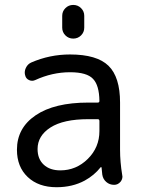

<svg xmlns="http://www.w3.org/2000/svg" viewBox="-20 -782 588 791"><path d="M134.8 -168Q134.8 -127 160.2 -103.5Q185.5 -80.1 228.5 -80.1Q293.9 -80.1 341.8 -127.4Q389.6 -174.8 389.6 -242.2V-283.2Q389.6 -291 382.8 -291H343.8Q241.2 -291 188 -256.8Q134.8 -222.7 134.8 -168ZM236.3 -668V-716.8Q236.3 -735.4 249.5 -748.5Q262.7 -761.7 281.7 -761.7Q300.8 -761.7 314 -748.5Q327.1 -735.4 327.1 -716.8V-668Q327.1 -649.4 314 -636.2Q300.8 -623 281.7 -623Q262.7 -623 249.5 -636.2Q236.3 -649.4 236.3 -668ZM268.6 -557.6Q378.9 -557.6 426.8 -511.2Q474.6 -464.8 474.6 -359.4V-165Q474.6 -115.2 483.4 -61.5Q484.4 -58.6 484.4 -54.7Q484.4 -43 476.6 -33.2Q465.8 -20.5 450.2 -20.5Q431.6 -20.5 418 -32.2Q404.3 -43.9 401.4 -62.5Q399.4 -77.1 398.4 -91.8Q398.4 -92.8 397 -93.3Q395.5 -93.8 394.5 -92.8Q368.2 -59.6 329.1 -38.1Q278.3 -10.7 212.9 -10.7Q138.7 -10.7 94.2 -52.7Q49.8 -94.7 49.8 -165Q49.8 -254.9 127 -307.1Q204.1 -359.4 343.8 -359.4H382.8Q389.6 -359.4 389.6 -366.2Q388.7 -430.7 363.3 -457Q337.9 -484.4 268.6 -484.4Q195.3 -484.4 125 -452.1Q112.3 -446.3 99.6 -452.1Q86.9 -458 84 -470.7Q82 -476.6 82 -482.4Q82 -493.2 86.9 -502.9Q93.8 -517.6 108.4 -524.4Q184.6 -557.6 268.6 -557.6Z"/></svg>

Font: Gen Jyuu Gothic P Regular
Style: Regular
Weight: 400
Designer: [Source Han Sans]
Ryoko NISHIZUKA  (kana & ideographs); Paul D. Hunt (Latin, Greek & Cyrillic); Wenlong ZHANG  (bopomofo
Version: Version 1.002.20150607